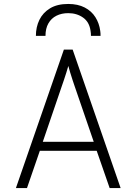

<svg xmlns="http://www.w3.org/2000/svg" viewBox="-20 -951 690 971"><path d="M60.5 0 303 -700H347.5L590 0H534.5L469 -188.5H181.5L116.5 0ZM196.5 -234H454L356 -519.5Q353 -527.5 347 -546.2Q341 -565 334.8 -584.8Q328.5 -604.5 325.5 -617.5Q322 -604.5 315.8 -584.8Q309.5 -565 303.2 -546.2Q297 -527.5 294 -519.5ZM161.5 -769.5Q161.5 -814 179.2 -850.5Q197 -887 233.2 -909Q269.5 -931 325 -931Q374 -931 408.5 -913Q443 -895 462.5 -864Q482 -833 487 -794.5Q488 -789 488.2 -782.5Q488.5 -776 488.5 -769.5H440Q440 -776 439.5 -782.5Q439 -789 438 -794.5Q432 -839.5 400.2 -862Q368.5 -884.5 325 -884.5Q291.5 -884.5 265.5 -871.5Q239.5 -858.5 224.8 -832.8Q210 -807 210 -769.5Z"/></svg>

Font: Overpass ExtraLight
Style: Regular
Weight: 250
Designer: Delve Withrington, Dave Bailey, Thomas Jockin
Foundry: Delve Fonts LLC
Version: Version 4.000